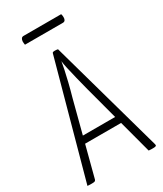

<svg xmlns="http://www.w3.org/2000/svg" viewBox="-212 -933 860 1013"><g transform="rotate(-30 218.0 -426.5)"><path d="M36 1Q32 1 24.5 1Q17 1 8 0L200 -698Q201 -704 215 -704Q220 -704 225.5 -703.5Q231 -703 234 -702L427 -12Q429 -5 425.5 -2Q422 1 409 1Q404 1 397 1Q390 1 381 0L263 -442Q252 -484 242.5 -523Q233 -562 226 -593Q219 -624 218 -639Q216 -624 209.5 -593Q203 -562 193.5 -523Q184 -484 172 -442L59 -9Q57 -3 52.5 -1Q48 1 36 1ZM98 -199V-242H352V-199ZM95 -810Q94 -816 93.5 -821Q93 -826 93 -831Q94 -842 98.5 -848Q103 -854 112 -854H341Q343 -848 343.5 -843Q344 -838 344 -833Q344 -822 339.5 -816Q335 -810 326 -810Z"/></g></svg>

Font: Yanone Kaffeesatz Light
Style: Regular
Weight: 300
Designer: Yanone (Cyrillic: Daniel Pouzeot, Huerta Tipografica, and Cyreal)
Foundry: Yanone
Version: Version 2.003